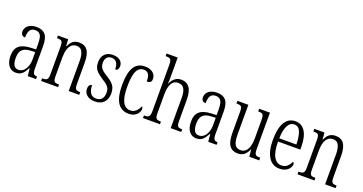

<svg xmlns="http://www.w3.org/2000/svg" viewBox="-38 -1437 4019 2123"><g transform="rotate(20 1971.0 -375.0)"><path d="M156 10Q122 10 96.5 -7.5Q71 -25 55.5 -60Q40 -95 40 -148Q40 -227 84 -264.5Q128 -302 218 -306L282 -309V-372Q282 -417 275 -446.5Q268 -476 250.5 -491Q233 -506 203 -506Q173 -506 155.5 -493Q138 -480 130 -454.5Q122 -429 122 -391Q97 -391 84.5 -405Q72 -419 72 -445Q72 -474 88.5 -496.5Q105 -519 135 -531.5Q165 -544 207 -544Q274 -544 308 -504.5Q342 -465 342 -369V-108Q342 -76 347 -60Q352 -44 362.5 -37.5Q373 -31 391 -31H394V0H296L287 -89H283Q268 -61 252 -38Q236 -15 213.5 -2.5Q191 10 156 10ZM172 -30Q206 -30 230.5 -51Q255 -72 269 -109Q283 -146 283 -191V-278L229 -275Q183 -273 154.5 -257.5Q126 -242 114 -213.5Q102 -185 102 -145Q102 -111 109 -84.5Q116 -58 132 -44Q148 -30 172 -30Z M453 0V-31H460Q484 -31 498 -36Q512 -41 518.5 -56.5Q525 -72 525 -105V-433Q525 -466 519 -481Q513 -496 499 -500.5Q485 -505 461 -505H456V-536H576L582 -456H586Q605 -501 633.5 -522.5Q662 -544 707 -544Q772 -544 804.5 -498.5Q837 -453 837 -355V-105Q837 -72 843 -56.5Q849 -41 862.5 -36Q876 -31 898 -31H902V0H778V-355Q778 -421 758.5 -460.5Q739 -500 691 -500Q657 -500 633 -479Q609 -458 597 -419Q585 -380 585 -326V-103Q585 -70 590.5 -55Q596 -40 610 -35.5Q624 -31 647 -31H653V0Z M1088 10Q1046 10 1017 -4Q988 -18 973.5 -41.5Q959 -65 959 -94Q959 -113 964.5 -125.5Q970 -138 979.5 -143.5Q989 -149 999 -149Q999 -93 1021 -59Q1043 -25 1090 -25Q1133 -25 1155.5 -51Q1178 -77 1178 -127Q1178 -151 1171 -170Q1164 -189 1145 -207.5Q1126 -226 1092 -246Q1050 -273 1023.5 -296.5Q997 -320 985.5 -347Q974 -374 974 -412Q974 -474 1009 -508.5Q1044 -543 1103 -543Q1140 -543 1166 -531Q1192 -519 1205.5 -498Q1219 -477 1219 -451Q1219 -427 1209 -413.5Q1199 -400 1179 -400Q1179 -453 1159 -480.5Q1139 -508 1099 -508Q1061 -508 1043 -483.5Q1025 -459 1025 -422Q1025 -381 1047.5 -354.5Q1070 -328 1120 -298Q1160 -275 1184 -251.5Q1208 -228 1219 -200Q1230 -172 1230 -135Q1230 -68 1192.5 -29Q1155 10 1088 10Z M1481 10Q1432 10 1393 -16.5Q1354 -43 1332 -103.5Q1310 -164 1310 -264Q1310 -372 1331.5 -433Q1353 -494 1391 -519Q1429 -544 1478 -544Q1519 -544 1548 -531Q1577 -518 1592.5 -495Q1608 -472 1608 -441Q1608 -423 1601.5 -413Q1595 -403 1583 -398.5Q1571 -394 1553 -394Q1553 -428 1546.5 -453Q1540 -478 1523.5 -492Q1507 -506 1478 -506Q1446 -506 1421.5 -485Q1397 -464 1383.5 -411.5Q1370 -359 1370 -265Q1370 -186 1383.5 -134Q1397 -82 1423 -56.5Q1449 -31 1488 -31Q1517 -31 1538.5 -44Q1560 -57 1574.5 -77.5Q1589 -98 1597 -119Q1603 -114 1606 -106.5Q1609 -99 1609 -86Q1609 -67 1595.5 -44.5Q1582 -22 1554 -6Q1526 10 1481 10Z M1652 0V-31H1660Q1683 -31 1697 -36Q1711 -41 1717.5 -56.5Q1724 -72 1724 -105V-657Q1724 -689 1717.5 -704Q1711 -719 1698 -724Q1685 -729 1665 -729H1653V-760H1784V-515Q1784 -503 1783.5 -491Q1783 -479 1782.5 -469Q1782 -459 1781 -453H1784Q1794 -477 1810 -497.5Q1826 -518 1850.5 -531Q1875 -544 1909 -544Q1970 -544 2004 -498Q2038 -452 2038 -356V-104Q2038 -72 2043.5 -56.5Q2049 -41 2062 -36Q2075 -31 2098 -31H2102V0H1978V-355Q1978 -424 1957.5 -461.5Q1937 -499 1886 -499Q1852 -499 1829.5 -479Q1807 -459 1795.5 -420.5Q1784 -382 1784 -326V-103Q1784 -70 1790.5 -55Q1797 -40 1811 -35.5Q1825 -31 1848 -31H1852V0Z M2280 10Q2246 10 2220.5 -7.5Q2195 -25 2179.5 -60Q2164 -95 2164 -148Q2164 -227 2208 -264.5Q2252 -302 2342 -306L2406 -309V-372Q2406 -417 2399 -446.5Q2392 -476 2374.5 -491Q2357 -506 2327 -506Q2297 -506 2279.5 -493Q2262 -480 2254 -454.5Q2246 -429 2246 -391Q2221 -391 2208.5 -405Q2196 -419 2196 -445Q2196 -474 2212.5 -496.5Q2229 -519 2259 -531.5Q2289 -544 2331 -544Q2398 -544 2432 -504.5Q2466 -465 2466 -369V-108Q2466 -76 2471 -60Q2476 -44 2486.5 -37.5Q2497 -31 2515 -31H2518V0H2420L2411 -89H2407Q2392 -61 2376 -38Q2360 -15 2337.5 -2.5Q2315 10 2280 10ZM2296 -30Q2330 -30 2354.5 -51Q2379 -72 2393 -109Q2407 -146 2407 -191V-278L2353 -275Q2307 -273 2278.5 -257.5Q2250 -242 2238 -213.5Q2226 -185 2226 -145Q2226 -111 2233 -84.5Q2240 -58 2256 -44Q2272 -30 2296 -30Z M2768 10Q2704 10 2670.5 -35.5Q2637 -81 2637 -185V-435Q2637 -466 2631 -481Q2625 -496 2611 -500.5Q2597 -505 2572 -505H2568V-536H2697V-186Q2697 -136 2705.5 -102Q2714 -68 2733.5 -51.5Q2753 -35 2785 -35Q2822 -35 2845.5 -58Q2869 -81 2880 -121Q2891 -161 2891 -210V-424Q2891 -460 2885.5 -477.5Q2880 -495 2866 -500Q2852 -505 2827 -505H2824V-536H2951V-105Q2951 -71 2957.5 -55.5Q2964 -40 2978.5 -35.5Q2993 -31 3017 -31H3020V0H2903L2895 -80H2891Q2871 -34 2841 -12Q2811 10 2768 10Z M3258 10Q3176 10 3130 -61.5Q3084 -133 3084 -263Q3084 -404 3127.5 -474Q3171 -544 3250 -544Q3325 -544 3365.5 -480Q3406 -416 3406 -298V-267H3144Q3145 -147 3177.5 -89Q3210 -31 3268 -31Q3310 -31 3336.5 -56Q3363 -81 3376 -113Q3382 -110 3386.5 -103.5Q3391 -97 3391 -85Q3391 -67 3376.5 -44.5Q3362 -22 3332.5 -6Q3303 10 3258 10ZM3346 -305Q3345 -395 3323.5 -450.5Q3302 -506 3251 -506Q3200 -506 3173.5 -452.5Q3147 -399 3145 -305Z M3470 0V-31H3477Q3501 -31 3515 -36Q3529 -41 3535.5 -56.5Q3542 -72 3542 -105V-433Q3542 -466 3536 -481Q3530 -496 3516 -500.5Q3502 -505 3478 -505H3473V-536H3593L3599 -456H3603Q3622 -501 3650.5 -522.5Q3679 -544 3724 -544Q3789 -544 3821.5 -498.5Q3854 -453 3854 -355V-105Q3854 -72 3860 -56.5Q3866 -41 3879.5 -36Q3893 -31 3915 -31H3919V0H3795V-355Q3795 -421 3775.5 -460.5Q3756 -500 3708 -500Q3674 -500 3650 -479Q3626 -458 3614 -419Q3602 -380 3602 -326V-103Q3602 -70 3607.5 -55Q3613 -40 3627 -35.5Q3641 -31 3664 -31H3670V0Z"/></g></svg>

Font: Noto Serif Khmer ExtraCondensed Light
Style: Regular
Weight: 300
Width: 2
Designer: Danh Hong and the Monotype Design Team
Foundry: Monotype Imaging Inc.
Version: Version 2.004